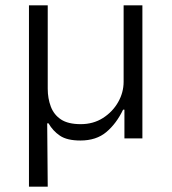

<svg xmlns="http://www.w3.org/2000/svg" viewBox="-20 -516 640 716"><path d="M88 180V-496H158V-185Q158 -149 169.5 -118.5Q181 -88 207.5 -70.5Q234 -53 281 -53Q328 -53 364 -76Q400 -99 420.5 -135Q441 -171 441 -211V-496H511V0H444V-107H439Q414 -55 376.5 -23.5Q339 8 280 8Q230 8 203.5 -10Q177 -28 161 -56H156L158 180Z"/></svg>

Font: Nunito Sans 6pt Light
Style: Regular
Weight: 300
Version: Version 3.101;gftools[0.9.27]